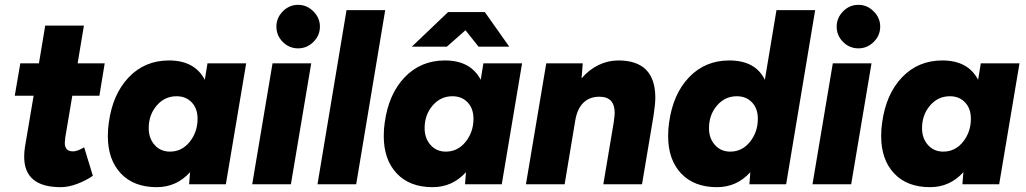

<svg xmlns="http://www.w3.org/2000/svg" viewBox="-20 -762 4244 794"><path d="M80 -114Q80 -132 83 -153L119 -366H41L64 -500H141L167 -656H327L301 -500H413L391 -366H279L250 -194Q248 -178 248 -172Q248 -153 256.5 -144.5Q265 -136 283 -136Q292 -136 304.5 -141Q317 -146 328 -153L364 -35Q335 -15 299 -1.5Q263 12 231 12Q80 12 80 -114Z M766 -50Q710 12 628 12Q533 12 479.5 -45Q426 -102 426 -199Q426 -230 430 -255Q446 -373 512.5 -442.5Q579 -512 679 -512Q785 -512 827 -432L838 -500H998L914 0H762ZM683 -135Q732 -135 764.5 -175.5Q797 -216 797 -271Q797 -313 773 -338.5Q749 -364 710 -364Q661 -364 628 -325.5Q595 -287 595 -232Q595 -190 619.5 -162.5Q644 -135 683 -135Z M1107 -500H1267L1183 0H1023ZM1123 -652Q1123 -688 1149.5 -715Q1176 -742 1213 -742Q1249 -742 1276 -715Q1303 -688 1303 -652Q1303 -615 1276 -588.5Q1249 -562 1213 -562Q1176 -562 1149.5 -588.5Q1123 -615 1123 -652Z M1413 -720H1573L1453 0H1293Z M1907 -50Q1851 12 1769 12Q1674 12 1620.5 -45Q1567 -102 1567 -199Q1567 -230 1571 -255Q1587 -373 1653.5 -442.5Q1720 -512 1820 -512Q1926 -512 1968 -432L1979 -500H2139L2055 0H1903ZM1824 -135Q1873 -135 1905.5 -175.5Q1938 -216 1938 -271Q1938 -313 1914 -338.5Q1890 -364 1851 -364Q1802 -364 1769 -325.5Q1736 -287 1736 -232Q1736 -190 1760.5 -162.5Q1785 -135 1824 -135ZM1833 -712H1985L2086 -569H1959L1905 -637L1828 -569H1683Z M2239 -500H2390L2385 -438Q2416 -474 2455 -493Q2494 -512 2537 -512Q2690 -512 2690 -358Q2690 -332 2683 -286L2678 -256L2635 0H2475L2518 -256Q2522 -286 2522 -295Q2522 -362 2459 -362Q2418 -362 2392.5 -337Q2367 -312 2359 -264L2315 0H2155Z M3083 -50Q3027 12 2945 12Q2850 12 2796.5 -45Q2743 -102 2743 -199Q2743 -230 2747 -255Q2763 -373 2829.5 -442.5Q2896 -512 2996 -512Q3104 -512 3143 -432L3191 -720H3351L3231 0H3079ZM3000 -135Q3049 -135 3081.5 -175.5Q3114 -216 3114 -271Q3114 -313 3090 -338.5Q3066 -364 3027 -364Q2978 -364 2945 -325.5Q2912 -287 2912 -232Q2912 -190 2936.5 -162.5Q2961 -135 3000 -135Z M3424 -500H3584L3500 0H3340ZM3440 -652Q3440 -688 3466.5 -715Q3493 -742 3530 -742Q3566 -742 3593 -715Q3620 -688 3620 -652Q3620 -615 3593 -588.5Q3566 -562 3530 -562Q3493 -562 3466.5 -588.5Q3440 -615 3440 -652Z M3964 -50Q3908 12 3826 12Q3731 12 3677.5 -45Q3624 -102 3624 -199Q3624 -230 3628 -255Q3644 -373 3710.5 -442.5Q3777 -512 3877 -512Q3983 -512 4025 -432L4036 -500H4196L4112 0H3960ZM3881 -135Q3930 -135 3962.5 -175.5Q3995 -216 3995 -271Q3995 -313 3971 -338.5Q3947 -364 3908 -364Q3859 -364 3826 -325.5Q3793 -287 3793 -232Q3793 -190 3817.5 -162.5Q3842 -135 3881 -135Z"/></svg>

Font: Oak Sans ExtraBold
Style: Italic
Weight: 800
Italic angle: -9.49998°
Foundry: Erik Kennedy, Walven
Version: Version 1.000